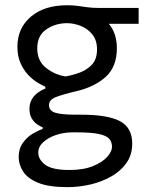

<svg xmlns="http://www.w3.org/2000/svg" viewBox="-20 -528 582 750"><path d="M244 203Q170 203 128.5 185.8Q87 168.5 70 141.5Q53 114.5 53 86Q53 52.5 69.5 29.8Q86 7 108 -6Q130 -19 146.5 -24V-31Q138 -33.5 125.8 -41.8Q113.5 -50 104.2 -65Q95 -80 95 -103Q95 -156.5 157 -182V-189.5Q145.5 -194 127.5 -204.8Q109.5 -215.5 91.2 -234.2Q73 -253 60.5 -280.5Q48 -308 48 -345.5Q48 -418 100.5 -462.8Q153 -507.5 242 -507.5Q266 -507.5 283.5 -505Q301 -502.5 320.2 -499.8Q339.5 -497 367 -497H521.5V-435H405Q421.5 -415.5 429 -391.5Q436.5 -367.5 436.5 -340Q436.5 -266.5 392.2 -227Q348 -187.5 275 -171Q222.5 -158.5 197 -148.2Q171.5 -138 171.5 -117.5Q171.5 -95.5 195.5 -87.8Q219.5 -80 275.5 -80H297Q400.5 -80 448.5 -54.8Q496.5 -29.5 496.5 33Q496.5 76.5 474 108.5Q451.5 140.5 414.2 161.5Q377 182.5 332.5 192.8Q288 203 244 203ZM236.5 -229.5Q261 -233.5 289.8 -243.8Q318.5 -254 338.8 -275.2Q359 -296.5 359 -335Q359 -371 340.5 -393.8Q322 -416.5 294.8 -427Q267.5 -437.5 242 -437.5Q196.5 -437.5 161 -413.2Q125.5 -389 125.5 -339.5Q125.5 -290 160 -262.8Q194.5 -235.5 236.5 -229.5ZM251 136Q306 136 343.2 120.8Q380.5 105.5 399 84.5Q417.5 63.5 417.5 45.5Q417.5 26.5 406.5 14Q395.5 1.5 365.5 -4.8Q335.5 -11 278.5 -11H260Q228 -10.5 198.2 -0.5Q168.5 9.5 149 27.2Q129.5 45 129.5 68.5Q129.5 94.5 156.2 115.2Q183 136 251 136Z"/></svg>

Font: Heraclito
Style: Regular
Weight: 400
Designer: Kostas Bartsokas (font) & Cristiano Sobral (main changes)
Foundry: Kostas Bartsokas (font) & Cristiano Sobral (main changes)
Version: Version 1.00;July 8, 2020;FontCreator 13.0.0.2655 64-bit